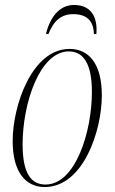

<svg xmlns="http://www.w3.org/2000/svg" viewBox="-20 -743 461 773"><path d="M165 -606H175C196 -659 226 -686 275 -686C328 -686 357 -660 358 -606H368C374 -678 344 -723 278 -723C219 -723 181 -673 165 -606ZM160 10C315 10 390 -216 390 -359C390 -492 334 -546 260 -546C109 -546 31 -319 31 -175C31 -49 84 10 160 10ZM163 0C106 0 71 -44 71 -162C71 -327 140 -536 257 -536C317 -536 350 -485 350 -372C350 -215 285 0 163 0Z"/></svg>

Font: Noto Serif Display ExtraCondensed ExtraLight
Style: Italic
Weight: 200
Width: 2
Italic angle: -12°
Designer: Monotype Design Team
Foundry: Monotype Imaging Inc.
Version: Version 2.009